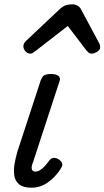

<svg xmlns="http://www.w3.org/2000/svg" viewBox="-20 -860 487 895"><path d="M127 15Q88 15 69 -1Q50 -17 46.5 -42.5Q43 -68 48 -97Q53 -126 61 -153L169 -483Q176 -503 186 -509Q196 -515 219 -515Q242 -515 252.5 -506Q263 -497 258 -483L135 -107Q128 -91 127.5 -80.5Q127 -70 131.5 -65Q136 -60 144 -60Q155 -60 166 -66.5Q177 -73 188 -85Q199 -97 210 -112Q218 -123 229.5 -124Q241 -125 254 -117Q268 -107 270 -97.5Q272 -88 266 -79Q257 -62 237.5 -40Q218 -18 190 -1.5Q162 15 127 15ZM121 -610Q108 -610 98.5 -621Q89 -632 89 -644Q89 -653 93 -659Q97 -665 101 -669L259 -818Q273 -831 287 -835.5Q301 -840 317 -840Q330 -840 341.5 -833.5Q353 -827 359 -814L441 -661Q445 -654 446 -649Q447 -644 447 -639Q447 -627 432.5 -618.5Q418 -610 408 -610Q398 -610 392.5 -615Q387 -620 382 -626L296 -739L149 -625Q143 -621 136 -615.5Q129 -610 121 -610Z"/></svg>

Font: Playwrite IN
Style: Regular
Weight: 400
Designer: Veronika Burian, José Scaglione
Foundry: TypeTogether
Version: Version 1.002